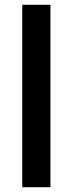

<svg xmlns="http://www.w3.org/2000/svg" viewBox="-20 -783 306 803"><path d="M191 0H73V-763H191Z"/></svg>

Font: Open Sauce Sans Medium
Style: Regular
Weight: 500
Designer: Alfredo Marco Pradil
Foundry: Creative Sauce Fz LLC
Version: Version 1.477